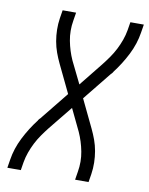

<svg xmlns="http://www.w3.org/2000/svg" viewBox="-83 -796 666 857"><g transform="rotate(10 250.0 -367.5)"><path d="M10 0 16 -37Q24 -89 49 -138.5Q74 -188 108 -232V-233Q110 -235 111.5 -237.5Q113 -240 116 -242L220 -371L159 -498Q148 -521 139.5 -544.5Q131 -568 126.5 -593.5Q122 -619 121.5 -645.5Q121 -672 125 -698L131 -735H192L186 -698Q178 -651 186.5 -606.5Q195 -562 213 -522L262 -422L347 -528Q362 -547 376 -567Q390 -587 401 -608.5Q412 -630 420 -652.5Q428 -675 432 -698L438 -735H499L493 -698Q485 -646 460 -596.5Q435 -547 401 -503V-502Q399 -500 397.5 -497.5Q396 -495 393 -493L289 -364L350 -237Q361 -214 369.5 -190.5Q378 -167 382.5 -141.5Q387 -116 387.5 -89.5Q388 -63 384 -37L378 0H317L323 -37Q331 -84 322.5 -128.5Q314 -173 296 -213L248 -313L162 -207Q147 -188 133 -168Q119 -148 108 -126.5Q97 -105 89 -82.5Q81 -60 77 -37L71 0Z"/></g></svg>

Font: Iosevka Term Curly Lt Obl
Style: Regular
Weight: 300
Italic angle: -9°
Designer: Belleve Invis
Foundry: Belleve Invis
Version: Version 32.3.0